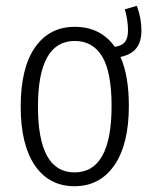

<svg xmlns="http://www.w3.org/2000/svg" viewBox="-20 -626 523 657"><path d="M463.9 -522Q463.9 -482.4 446 -460.4Q428.2 -438.5 392.1 -431.2Q420.9 -367.7 420.9 -263.2Q420.9 -132.3 371.3 -60.5Q321.8 11.2 234.9 11.2Q147.9 11.2 99.4 -59.8Q50.8 -130.9 50.8 -261.2Q50.8 -393.6 99.9 -463.9Q148.9 -534.2 235.8 -534.2Q324.2 -534.2 373 -465.8Q397 -469.2 407.5 -482.4Q418 -495.6 418 -522Q418 -555.7 407.2 -594.2L448.2 -606Q463.9 -564 463.9 -522ZM234.9 -36.1Q361.8 -36.1 361.8 -263.2Q361.8 -378.9 329.8 -432.4Q297.9 -485.8 235.8 -485.8Q109.9 -485.8 109.9 -261.2Q109.9 -36.1 234.9 -36.1Z"/></svg>

Font: Fira Sans Compressed Light
Style: Regular
Weight: 300
Width: 1
Designer: Carrois Corporate & Edenspiekermann AG
Foundry: Carrois Corporate GbR & Edenspiekermann AG
Version: Version 4.203;PS 004.203;hotconv 1.0.88;makeotf.lib2.5.64775